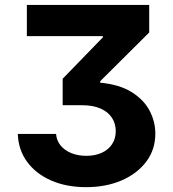

<svg xmlns="http://www.w3.org/2000/svg" viewBox="-20 -566 701 777"><path d="M328.5 191.4Q248.8 191.4 187.2 164.5Q125.6 137.5 89.9 89.1Q54.3 40.6 52 -24H206.8Q209 3.2 225.6 23.2Q242.2 43.2 269.1 53.9Q296.1 64.6 329.3 64.6Q364.5 64.6 391.2 52.6Q418 40.5 433.2 18Q448.4 -4.5 448.4 -35.4Q448.4 -65.5 433.1 -89.2Q417.8 -112.9 387.3 -126.6Q356.8 -140.2 311.7 -140.2H233.6V-247.3L396.3 -415V-419.7H88.7V-545.9H583.8V-434.6L385.5 -237.3V-231.4Q463.3 -224.1 512.5 -193.4Q561.8 -162.7 585.2 -118.4Q608.6 -74.1 608.6 -25.4Q608.6 39.3 572 88Q535.4 136.8 472.1 164.1Q408.8 191.4 328.5 191.4Z"/></svg>

Font: GitLab Sans
Style: Regular
Weight: 400
Designer: Rasmus Andersson
Foundry: Modifications by GitLab B.V., manufactured by rsms
Version: Version 4.000;git-c8fb6b7